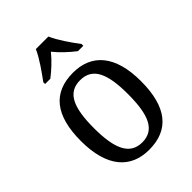

<svg xmlns="http://www.w3.org/2000/svg" viewBox="-224 -870 984 984"><g transform="rotate(-45 268.0 -378.0)"><path d="M127 -619V-606H165C199 -632 237 -667 265 -702C293 -667 331 -632 365 -606H404V-619C375 -657 330 -721 311 -766H220C201 -721 155 -657 127 -619ZM266 10C410 10 485 -81 485 -269C485 -456 403 -546 269 -546C125 -546 50 -456 50 -269C50 -81 132 10 266 10ZM268 -42C178 -42 144 -120 144 -269C144 -418 177 -493 267 -493C358 -493 391 -418 391 -269C391 -120 359 -42 268 -42Z"/></g></svg>

Font: Noto Serif Thai SemiCondensed
Style: Regular
Weight: 400
Width: 4
Designer: Monotype Design Team
Foundry: Monotype Imaging Inc.
Version: Version 2.002